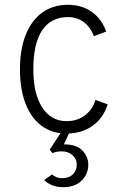

<svg xmlns="http://www.w3.org/2000/svg" viewBox="-20 -543 522 798"><path d="M256.5 12Q196 12 152.8 -20.2Q109.5 -52.5 86.2 -112.2Q63 -172 63 -255Q63 -338.5 87 -398.5Q111 -458.5 155.5 -490.8Q200 -523 262.5 -523Q319.5 -523 360.8 -494.2Q402 -465.5 421.5 -412L370 -392.5Q356.5 -430.5 328.2 -451.2Q300 -472 262.5 -472Q192 -472 155.2 -417Q118.5 -362 118.5 -255Q118.5 -154 155.2 -96.8Q192 -39.5 257 -39.5Q300.5 -39.5 332.5 -63.2Q364.5 -87 376.5 -127.5L427.5 -109.5Q410 -52.5 364.8 -20.2Q319.5 12 256.5 12ZM242.5 235Q216.5 235 196.5 226.8Q176.5 218.5 163.5 205.5L196.5 182Q203.5 188.5 213.8 193Q224 197.5 239 197.5Q267 197.5 283 181.5Q299 165.5 299 141Q299 117 281 101.5Q263 86 236.5 86Q226 86 216.5 87.8Q207 89.5 198.5 93.5L186.5 79L238.5 0H272L245.5 57Q299 57 323 83.2Q347 109.5 347 140.5Q347 180.5 319 207.8Q291 235 242.5 235Z"/></svg>

Font: Overpass ExtraLight
Style: Regular
Weight: 250
Designer: Delve Withrington, Dave Bailey, Thomas Jockin
Foundry: Delve Fonts LLC
Version: Version 4.000